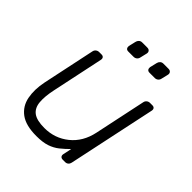

<svg xmlns="http://www.w3.org/2000/svg" viewBox="-197 -840 980 980"><g transform="rotate(45 293.0 -350.0)"><path d="M222 10Q146 10 106 -19.5Q66 -49 56 -100Q46 -151 59 -214L119 -498Q121 -508 128.5 -514Q136 -520 146 -520H163Q173 -520 177.5 -514Q182 -508 180 -498L121 -219Q109 -163 112.5 -124.5Q116 -86 141.5 -67Q167 -48 222 -48Q297 -48 353.5 -93.5Q410 -139 427 -219L486 -498Q488 -508 495.5 -514Q503 -520 513 -520H530Q540 -520 544.5 -514Q549 -508 547 -498L446 -22Q444 -12 437 -6Q430 0 420 0H403Q393 0 388 -6Q383 -12 385 -22L395 -69Q372 -46 349.5 -28Q327 -10 297.5 0Q268 10 222 10ZM402 -627Q392 -627 387.5 -633Q383 -639 384 -649L393 -687Q395 -697 402 -703.5Q409 -710 419 -710H457Q467 -710 472.5 -703.5Q478 -697 476 -687L467 -649Q465 -639 457.5 -633Q450 -627 440 -627ZM249 -627Q239 -627 234.5 -633Q230 -639 231 -649L240 -687Q242 -697 249 -703.5Q256 -710 266 -710H304Q314 -710 319.5 -703.5Q325 -697 323 -687L314 -649Q312 -639 304.5 -633Q297 -627 287 -627Z"/></g></svg>

Font: Rubik Light Light
Style: Italic
Weight: 300
Italic angle: -12°
Version: Version 2.104